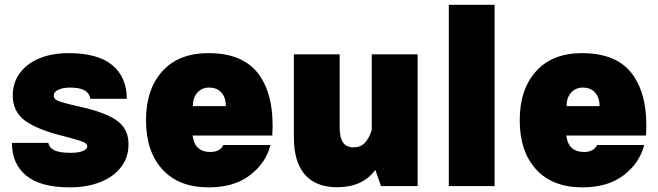

<svg xmlns="http://www.w3.org/2000/svg" viewBox="-20 -784 2771 809"><path d="M269 -560.1Q392.6 -560.1 453.4 -509.3Q514.2 -458.5 514.2 -367.7H360.8Q357.4 -390.6 336.9 -402.8Q316.4 -415 275.9 -415Q245.1 -415 225.8 -405.8Q206.5 -396.5 206.5 -381.8Q206.5 -372.1 213.9 -365.5Q221.2 -358.9 243.9 -352.3Q266.6 -345.7 312.5 -335.4Q389.6 -318.4 435.5 -297.1Q481.4 -275.9 501.5 -246.8Q521.5 -217.8 521.5 -175.8Q521.5 -121.6 490.7 -80.8Q460 -40 404.1 -17.3Q348.1 5.4 273.4 5.4Q150.9 5.4 90.6 -43.9Q30.3 -93.3 30.3 -182.1H183.6Q187.5 -161.1 209.2 -150.6Q231 -140.1 277.3 -140.1Q310.1 -140.1 328.9 -147.5Q347.7 -154.8 347.7 -167Q347.7 -174.8 341.3 -179.9Q335 -185.1 314 -191.9Q293 -198.7 249.5 -210Q131.3 -239.3 82.5 -277.8Q33.7 -316.4 33.7 -380.9Q33.7 -435.1 63 -475.3Q92.3 -515.6 145.3 -537.8Q198.2 -560.1 269 -560.1Z M791.5 -212.9Q799.8 -143.6 866.7 -143.6Q885.3 -143.6 899.4 -150.6Q913.6 -157.7 921.4 -172.9H1119.6Q1100.1 -96.7 1033.2 -45.7Q966.3 5.4 859.4 5.4Q732.9 5.4 664.1 -70.3Q595.2 -146 595.2 -277.3Q595.2 -407.7 664.1 -483.9Q732.9 -560.1 857.9 -560.1Q1006.8 -560.1 1072 -468.5Q1137.2 -377 1127.4 -212.9ZM792.5 -336.9H931.6Q931.6 -373.5 912.6 -394.3Q893.6 -415 860.4 -415Q830.6 -415 811.5 -393.6Q792.5 -372.1 792.5 -336.9Z M1218.3 -204.6V-555.2H1411.1V-249Q1411.1 -204.6 1425.3 -183.8Q1439.5 -163.1 1469.7 -163.1Q1498.5 -163.1 1516.6 -181.4Q1534.7 -199.7 1546.4 -236.3V-555.2H1739.7V0H1585.4L1561.5 -67.9Q1507.3 4.9 1400.9 4.9Q1311 4.9 1264.6 -48.3Q1218.3 -101.6 1218.3 -204.6Z M2064 0H1871.1V-763.7H2064Z M2366.2 -212.9Q2374.5 -143.6 2441.4 -143.6Q2460 -143.6 2474.1 -150.6Q2488.3 -157.7 2496.1 -172.9H2694.3Q2674.8 -96.7 2607.9 -45.7Q2541 5.4 2434.1 5.4Q2307.6 5.4 2238.8 -70.3Q2169.9 -146 2169.9 -277.3Q2169.9 -407.7 2238.8 -483.9Q2307.6 -560.1 2432.6 -560.1Q2581.5 -560.1 2646.7 -468.5Q2711.9 -377 2702.1 -212.9ZM2367.2 -336.9H2506.3Q2506.3 -373.5 2487.3 -394.3Q2468.3 -415 2435.1 -415Q2405.3 -415 2386.2 -393.6Q2367.2 -372.1 2367.2 -336.9Z"/></svg>

Font: Estedad-FD Black
Style: Regular
Weight: 900
Designer: Amin Abedi
Version: Version 7.3